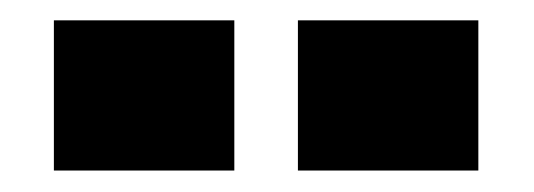

<svg xmlns="http://www.w3.org/2000/svg" viewBox="-20 -946 517 186"><path d="M268.6 -780.8V-926.3H443.4V-780.8ZM32.2 -780.8V-926.3H207V-780.8Z"/></svg>

Font: webenart
Style: Regular
Weight: 400
Designer: Vernon Adams
Foundry: Vernon Adams
Version: Version 2.116; ttfautohint (v1.8.3)